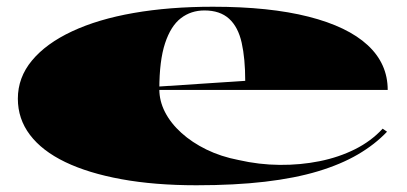

<svg xmlns="http://www.w3.org/2000/svg" viewBox="-20 -535 1208 570"><path d="M612 -515Q780 -515 896 -485.5Q1012 -456 1071.5 -401Q1131 -346 1131 -268H450V-278L708 -295Q708 -361 697.5 -408Q687 -455 660 -479.5Q633 -504 587 -504Q547 -504 517 -481Q487 -458 470 -406.5Q453 -355 453 -270Q453 -235 470 -202Q487 -169 518.5 -140.5Q550 -112 593 -91Q636 -70 688 -60Q749 -46 810.5 -45.5Q872 -45 929 -56.5Q986 -68 1034 -92Q1082 -116 1116 -153L1129 -144Q1093 -106 1042.5 -76.5Q992 -47 924 -26.5Q856 -6 766.5 4.5Q677 15 563 15Q439 15 340.5 -3Q242 -21 173.5 -54Q105 -87 69 -134.5Q33 -182 33 -242Q33 -305 75 -355.5Q117 -406 194 -442Q271 -478 377 -496.5Q483 -515 612 -515Z"/></svg>

Font: Kalnia Expanded SemiBold
Style: Regular
Weight: 600
Width: 7
Designer: Frida Medrano
Foundry: Frida Medrano
Version: Version 1.105